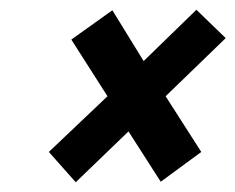

<svg xmlns="http://www.w3.org/2000/svg" viewBox="-20 -530 482 393"><path d="M274 -405 210 -509 126 -449 200 -333 80 -219 135 -157 243 -261 309 -158 392 -219 319 -333 442 -452 382 -510Z"/></svg>

Font: Advent Pro ExtraBold
Style: Italic
Weight: 800
Italic angle: -12°
Version: Version 3.000